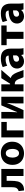

<svg xmlns="http://www.w3.org/2000/svg" viewBox="1942 -2486 585 4509"><g transform="rotate(-90 2234.5 -231.5)"><path d="M521 -493V28H356V-368H243V-274Q243 -172 228 -109Q213 -46 173 -12Q147 15 109.5 28Q72 41 17 41L1 -86Q43 -98 58 -119Q80 -138 86.5 -173.5Q93 -209 93 -282V-493Z M888 40Q811 40 749.5 8Q688 -24 652.5 -85Q617 -146 617 -231Q617 -314 651.5 -375.5Q686 -437 749 -470.5Q812 -504 897 -504Q976 -504 1035.5 -471Q1095 -438 1128 -377.5Q1161 -317 1161 -239Q1161 -148 1123 -85Q1085 -22 1023 9Q961 40 889 40ZM892 -77Q938 -77 965 -119.5Q992 -162 992 -235Q992 -298 966.5 -343Q941 -388 891 -388Q839 -388 813.5 -343Q788 -298 788 -234Q788 -164 815 -120.5Q842 -77 891 -77Z M1262 -493H1626V-365H1426V28H1262Z M1861 -337Q1861 -275 1855 -167L1852 -122H1858L1879 -176Q1903 -237 1919 -271L2015 -493H2217V28H2060V-129Q2060 -168 2064 -248Q2065 -260 2069 -355H2066Q2059 -336 2058 -333L2013 -217Q2007 -202 1993 -172Q1939 -47 1904 28H1706V-493H1861Z M2508 -493V-287H2524L2653 -493H2847L2655 -270Q2698 -262 2729.5 -225.5Q2761 -189 2786 -127Q2791 -116 2797 -99Q2803 -82 2806 -73Q2831 -2 2846 28H2677Q2664 8 2638 -66L2630 -88Q2595 -177 2524 -177H2508V28H2344V-493Z M3347 -100Q3347 -22 3357 28H3210L3198 -24H3194Q3171 6 3132 23Q3093 40 3047 40Q2997 40 2958.5 17.5Q2920 -5 2899.5 -42.5Q2879 -80 2879 -122Q2879 -221 2960.5 -271Q3042 -321 3184 -321V-326Q3184 -352 3163.5 -372Q3143 -392 3090 -392Q3050 -392 3011 -381Q2972 -370 2947 -354L2913 -460Q2946 -478 2999.5 -491Q3053 -504 3120 -504Q3241 -504 3294 -443Q3347 -382 3347 -279ZM3188 -218Q3120 -218 3080 -198.5Q3040 -179 3040 -136Q3040 -106 3057.5 -91Q3075 -76 3103 -76Q3133 -76 3155.5 -92.5Q3178 -109 3187 -134Q3189 -141 3188.5 -149Q3188 -157 3188 -162Z M3427 -493H3891V-368H3742V28H3576V-368H3427Z M4404 -100Q4404 -22 4414 28H4267L4255 -24H4251Q4228 6 4189 23Q4150 40 4104 40Q4054 40 4015.5 17.5Q3977 -5 3956.5 -42.5Q3936 -80 3936 -122Q3936 -221 4017.5 -271Q4099 -321 4241 -321V-326Q4241 -352 4220.5 -372Q4200 -392 4147 -392Q4107 -392 4068 -381Q4029 -370 4004 -354L3970 -460Q4003 -478 4056.5 -491Q4110 -504 4177 -504Q4298 -504 4351 -443Q4404 -382 4404 -279ZM4245 -218Q4177 -218 4137 -198.5Q4097 -179 4097 -136Q4097 -106 4114.5 -91Q4132 -76 4160 -76Q4190 -76 4212.5 -92.5Q4235 -109 4244 -134Q4246 -141 4245.5 -149Q4245 -157 4245 -162Z"/></g></svg>

Font: BM Euljiro oraeorae
Style: Regular
Weight: 400
Designer: Bongjin Kim; Bomjun Kim; Myungsoo Han; Hyesun Chae; Mikyoung Jeong; Wujin Sim; Minjae Kang; Suwha Jang;
Foundry: Sandoll Inc.
Version: Version 1.000;hotconv 1.0.109;makeexe 2.5.65596